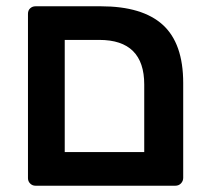

<svg xmlns="http://www.w3.org/2000/svg" viewBox="-20 -591 665 611"><path d="M76 -7C80.7 -2.3 86.3 0 93 0H538C545.3 0 551.3 -2.5 556 -7.5C560.7 -12.5 563 -18.3 563 -25V-327C563 -411 541.3 -472.7 498 -512C454.7 -551.3 389 -571 301 -571H93C86.3 -571 80.7 -568.8 76 -564.5C71.3 -560.2 69 -554.3 69 -547V-24C69 -17.3 71.3 -11.7 76 -7ZM439 -107H186V-464H296C391.3 -464 439 -416.7 439 -322Z"/></svg>

Font: Rubik
Style: Regular
Weight: 500
Designer: Hubert & Fischer
Foundry: Hubert & Fischer
Version: Version 1.100